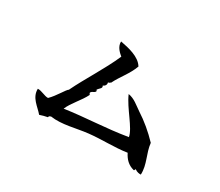

<svg xmlns="http://www.w3.org/2000/svg" viewBox="-106 -901 1211 1058"><g transform="rotate(30 500.0 -372.5)"><path d="M864 -82C867 -148 831 -196 824 -261C780 -307 734 -346 681 -380C651 -400 623 -427 584 -433C615 -360 695 -281 704 -228C566 -205 441 -203 314 -184C332 -229 377 -273 401 -322C397 -324 396 -328 395 -333C402 -348 425 -345 423 -363C419 -363 417 -358 417 -358C420 -379 449 -384 437 -402C448 -406 458 -417 453 -432C462 -430 463 -438 469 -439C495 -492 534 -533 555 -591C527 -638 456 -653 403 -663C401 -627 433 -602 446 -591C400 -486 333 -385 287 -289C274 -282 245 -226 210 -192C187 -191 162 -209 136 -208C134 -150 185 -122 214 -87C230 -92 245 -97 263 -100C264 -112 272 -108 275 -112C349 -101 428 -126 501 -134C581 -143 662 -138 741 -150C757 -118 780 -93 817 -84C824 -83 820 -93 826 -93C839 -83 856 -81 864 -82Z"/></g></svg>

Font: Yuji Syuku Std R
Style: Regular
Weight: 400
Designer: Kataoka Yuji
Foundry: Kinuta Font Factory
Version: Version 3.000;hotconv 1.0.111;makeotfexe 2.5.65597